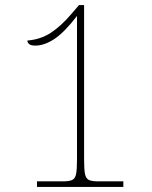

<svg xmlns="http://www.w3.org/2000/svg" viewBox="-20 -738 599 758"><path d="M126 0V-22H228Q253 -22 265 -27.5Q277 -33 280.5 -51.5Q284 -70 284 -108V-675Q234 -610 194.5 -584Q155 -558 120 -558Q102 -558 95 -564Q88 -570 88 -578Q140 -582 180.5 -608.5Q221 -635 261 -682L292 -718H312V-108Q312 -70 315.5 -51.5Q319 -33 331 -27.5Q343 -22 368 -22H467V0Z"/></svg>

Font: Noto Serif Thin
Style: Regular
Weight: 100
Designer: Monotype Design Team
Foundry: Monotype Imaging Inc.
Version: Version 2.015